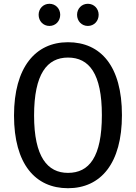

<svg xmlns="http://www.w3.org/2000/svg" viewBox="-20 -980 718 1014"><path d="M241 -960C208 -960 184 -934 184 -902C184 -869 208 -843 241 -843C274 -843 298 -869 298 -902C298 -934 274 -960 241 -960ZM444 -960C411 -960 387 -934 387 -902C387 -869 411 -843 444 -843C477 -843 501 -869 501 -902C501 -934 477 -960 444 -960ZM339 -757C167 -757 54 -624 54 -370C54 -113 167 14 339 14C513 14 624 -118 624 -372C624 -631 512 -757 339 -757ZM339 -676C451 -676 518 -591 518 -372C518 -151 451 -67 339 -67C231 -67 160 -151 160 -370C160 -590 229 -676 339 -676Z"/></svg>

Font: Glow Sans SC Condensed Medium
Style: Regular
Weight: 600
Width: 3
Designer: Ryoko NISHIZUKA (kana, bopomofo & ideographs); Paul D. Hunt (Latin, Greek & Cyrillic); Sandoll Communications, Soo-young
Version: Version 0.93